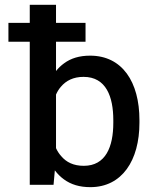

<svg xmlns="http://www.w3.org/2000/svg" viewBox="-20 -770 643 800"><path d="M104 -750V-674.8H15.1V-596.2H104V0H203.1L208.5 -60.1C219.7 -45.4 232.4 -32.7 246.6 -22.5C275.9 -1 312 9.8 356.4 9.8C488.8 9.8 561 -102.1 561 -258.3V-269.5C561 -428.7 489.3 -538.1 355.5 -538.1C311 -538.1 275.4 -527.3 246.6 -505.9C234.4 -497.1 223.1 -486.3 213.4 -474.1V-596.2H336.4V-674.8H213.4V-750ZM452.1 -258.3C452.1 -158.2 420.4 -79.1 329.1 -79.1C286.1 -79.1 256.3 -94.2 234.9 -119.6C226.1 -129.4 218.8 -140.6 213.4 -152.8V-376C218.8 -388.2 225.6 -399.4 233.9 -408.7C254.9 -433.6 285.2 -449.7 328.1 -449.7C422.4 -449.7 452.1 -366.7 452.1 -269.5Z"/></svg>

Font: Bert Sans Medium
Style: Regular
Weight: 500
Designer: Christian Robertson (Google), Cristiano Sobral
Foundry: Google, Cristiano Sobral
Version: Version 3.101